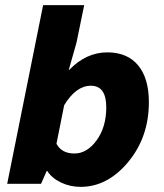

<svg xmlns="http://www.w3.org/2000/svg" viewBox="-20 -716 640 748"><path d="M294 12Q253 12 217.5 -5Q182 -22 164 -50H162L140 0H8L148 -696H308L278 -550L248 -444H250Q316 -512 398 -512Q476 -512 518 -461.5Q560 -411 560 -318Q560 -182 479.5 -85Q399 12 294 12ZM270 -118Q319 -118 356.5 -169.5Q394 -221 394 -298Q394 -382 334 -382Q276 -382 230 -306L200 -156Q220 -118 270 -118Z"/></svg>

Font: TypoPRO Source Code Pro
Style: Italic
Weight: 900
Italic angle: -11°
Monospace: yes
Designer: Paul D. Hunt, Teo Tuominen
Foundry: Adobe Systems Incorporated
Version: Version 1.030;PS 1.0;hotconv 1.0.84;makeotf.lib2.5.63406